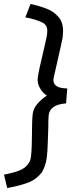

<svg xmlns="http://www.w3.org/2000/svg" viewBox="-57 -772 401 962"><path d="M87 45Q95 35 98 14Q101 -7 102 -44.5Q103 -82 103 -94Q103 -167 107 -202Q114 -251 178 -293Q159 -304 144 -329Q129 -354 132 -381Q136 -414 159 -509Q162 -523 169.5 -555Q177 -587 179 -601Q180 -607 180 -618Q180 -629 176.5 -637.5Q173 -646 164 -654Q148 -664 121.5 -672.5Q95 -681 70 -685L96 -752Q142 -742 176.5 -728.5Q211 -715 231 -692Q259 -667 259 -615Q259 -605 257 -585Q254 -565 227 -449Q211 -381 211 -378Q205 -329 280 -329L274 -254Q194 -248 187 -196Q185 -178 185 -132Q184 -114 182.5 -61Q181 -8 177 20Q171 61 153 91Q126 126 90 140.5Q54 155 1 166Q-13 168 -21 170L-37 103Q7 95 39.5 82.5Q72 70 87 45Z"/></svg>

Font: Bellota
Style: Bold Italic
Weight: 700
Italic angle: -7.5°
Designer: Kemie Guaida
Foundry: Kemie Guaida
Version: Version 4.001